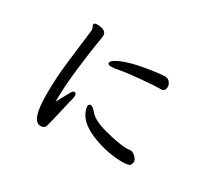

<svg xmlns="http://www.w3.org/2000/svg" viewBox="-137 -934 1274 1167"><g transform="rotate(30 500.0 -350.5)"><path d="M799 -56Q693 -56 592 -94Q473 -138 446 -211Q439 -229 439 -242Q439 -260 454 -260Q469 -260 489 -235Q521 -193 616.5 -168Q712 -143 772 -140L801 -143Q820 -142 837 -124Q854 -106 854 -92Q850 -67 839 -62.5Q828 -58 799 -56ZM445 -524Q420 -524 420 -537Q420 -552 452 -569Q484 -586 535 -600.5Q586 -615 659.5 -626Q733 -637 757 -637Q781 -636 792.5 -620.5Q804 -605 804 -591Q804 -557 776 -557Q733 -557 635.5 -548Q538 -539 501.5 -531.5Q465 -524 445 -524ZM252 3Q188 3 188 -180Q188 -295 200.5 -402Q213 -509 220 -563Q227 -617 231 -655Q231 -671 226 -677.5Q221 -684 221 -690Q221 -703 239 -704Q309 -704 309 -664Q309 -655 299.5 -599Q290 -543 274 -412Q258 -281 258 -177V-170Q265 -185 282 -216Q301 -248 304 -254Q315 -280 328 -280Q342 -280 342 -261Q342 -247 339 -237Q336 -227 331 -206Q326 -185 319.5 -156Q313 -127 306 -98.5Q299 -70 294 -48.5Q289 -27 286 -18Q278 3 252 3Z"/></g></svg>

Font: LXGW WenKai Lite
Style: Bold
Weight: 700
Designer: LXGW / Fontworks Inc.
Foundry: LXGW / Fontworks Inc.
Version: Version 1.330;April 28, 2024